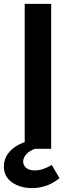

<svg xmlns="http://www.w3.org/2000/svg" viewBox="-55 -765 354 987"><path d="M72 0H208V-745H72ZM111 202Q144 202 179 191Q214 180 251 151L211 83Q191 95 169 103Q147 111 124 111Q95 111 79.5 98Q64 85 64 65Q64 44 84.5 23.5Q105 3 160 -12V-45H120Q77 -40 41.5 -21.5Q6 -3 -14.5 25.5Q-35 54 -35 91Q-35 143 7 172.5Q49 202 111 202Z"/></svg>

Font: Plus Jakarta Sans
Style: Bold
Weight: 700
Designer: Gumpita Rahayu
Foundry: Tokotype
Version: Version 2.004; ttfautohint (v1.8.3)